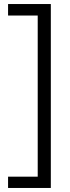

<svg xmlns="http://www.w3.org/2000/svg" viewBox="-20 -772 347 952"><path d="M20 160V104H167V-695H20V-752H232V160Z"/></svg>

Font: TikTok Sans Light
Style: Regular
Weight: 300
Version: Version 4.000